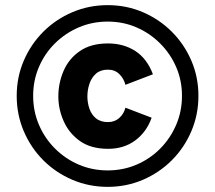

<svg xmlns="http://www.w3.org/2000/svg" viewBox="-20 -722 837 747"><path d="M399 5Q326 5 261.5 -22.5Q197 -50 148.5 -98.5Q100 -147 72.5 -211.5Q45 -276 45 -349Q45 -422 72.5 -486Q100 -550 148.5 -598.5Q197 -647 261.5 -674.5Q326 -702 399 -702Q472 -702 536 -674.5Q600 -647 648.5 -598.5Q697 -550 724.5 -486Q752 -422 752 -349Q752 -276 724.5 -211.5Q697 -147 648.5 -98.5Q600 -50 536 -22.5Q472 5 399 5ZM401 -143Q334 -143 291.5 -173Q249 -203 228 -250Q207 -297 207 -347Q207 -399 227.5 -446.5Q248 -494 291 -523.5Q334 -553 400 -553Q461 -553 506.5 -523.5Q552 -494 575 -433L468 -392Q462 -416 444.5 -433.5Q427 -451 400 -451Q371 -451 353.5 -435.5Q336 -420 328 -396Q320 -372 320 -347Q320 -322 328 -299Q336 -276 353.5 -261.5Q371 -247 400 -247Q426 -247 444 -263Q462 -279 468 -303L570 -264Q550 -208 506 -175.5Q462 -143 401 -143ZM399 -59Q459 -59 511.5 -81.5Q564 -104 603.5 -144Q643 -184 665.5 -236.5Q688 -289 688 -349Q688 -409 665.5 -461Q643 -513 603 -553Q563 -593 511 -615.5Q459 -638 399 -638Q339 -638 286.5 -615.5Q234 -593 194 -553.5Q154 -514 131.5 -461.5Q109 -409 109 -349Q109 -289 131.5 -236.5Q154 -184 194 -144Q234 -104 286.5 -81.5Q339 -59 399 -59Z"/></svg>

Font: Hanken Grotesk ExtraBold
Style: Italic
Weight: 800
Italic angle: -8°
Designer: Alfredo Marco Pradil
Foundry: Hanken Design Co.
Version: Version 3.013